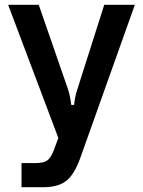

<svg xmlns="http://www.w3.org/2000/svg" viewBox="-20 -579 600 803"><path d="M70 204V103H129Q160 103 175.5 93.5Q191 84 204 52L224 -2L14 -559H142L264 -207Q273 -181 278 -140H290Q293 -175 304 -207L416 -559H544L316 81Q291 151 257 177.5Q223 204 160 204Z"/></svg>

Font: Open Sauce Sans SemiBold
Style: Regular
Weight: 600
Designer: Alfredo Marco Pradil
Foundry: Creative Sauce Fz LLC
Version: Version 1.477